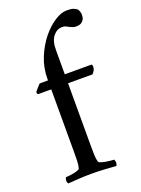

<svg xmlns="http://www.w3.org/2000/svg" viewBox="-133 -741 590 805"><g transform="rotate(-20 162.0 -339.0)"><path d="M268 -681Q279 -681 285.5 -680.5Q292 -680 296.5 -678.5Q301 -677 305 -675Q309 -673 315 -669Q318 -666 321 -658Q324 -650 324 -642Q324 -629 319.5 -621.5Q315 -614 309 -610Q303 -606 296 -605Q289 -604 284 -604Q276 -604 270 -606.5Q264 -609 255 -613Q247 -618 242 -620Q237 -622 227 -622Q204 -622 187 -600.5Q170 -579 171 -535V-432H289Q294 -432 294 -421Q294 -406 280 -392H171V-115Q171 -93 171.5 -73.5Q172 -54 176 -41Q177 -37 186 -34Q195 -31 206 -29Q217 -27 228 -26Q239 -25 243 -25Q251 -11 243 3Q212 1 187 -0.5Q162 -2 133 -2Q104 -2 81 -0.5Q58 1 28 3Q20 -11 28 -25Q33 -25 42.5 -26Q52 -27 62.5 -29Q73 -31 81.5 -34Q90 -37 91 -41Q95 -54 95.5 -73.5Q96 -93 96 -115V-392H38Q36 -392 34.5 -395.5Q33 -399 33 -401Q33 -403 37 -407.5Q41 -412 45.5 -417.5Q50 -423 54.5 -427.5Q59 -432 59 -432H96V-438Q96 -489 114.5 -533.5Q133 -578 159.5 -610.5Q186 -643 215.5 -662Q245 -681 268 -681Z"/></g></svg>

Font: Vermiglione
Style: Regular
Weight: 400
Version: Version 1.000